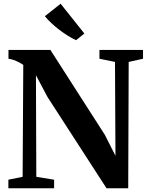

<svg xmlns="http://www.w3.org/2000/svg" viewBox="-20 -1011 798 1031"><path d="M25 0V-46L101.5 -61.5L105 -662.5Q94.5 -670 81.2 -676.8Q68 -683.5 53.5 -688.8Q39 -694 25.5 -695.5V-743H250.5L543 -287L600 -174.5L597.5 -678.5L514 -695.5V-743H748V-695.5L671 -678.5L668.5 0H552L235.5 -489.5L173 -607L175 -61.5L270.5 -46V0ZM388 -795.5Q367 -805 344 -819.5Q321 -834 298.2 -851.2Q275.5 -868.5 255.8 -887Q236 -905.5 221 -924L305.5 -991L433 -831L389 -795.5Z"/></svg>

Font: Merriweather 60pt
Style: Bold
Weight: 700
Version: Version 2.100